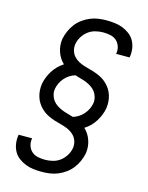

<svg xmlns="http://www.w3.org/2000/svg" viewBox="-139 -909 879 1137"><g transform="rotate(15 300.0 -340.0)"><path d="M230 143Q205 143 179.5 140Q154 137 131 128Q108 119 88.5 104.5Q69 90 57 69Q45 48 41 22.5Q37 -3 41 -28Q41 -30 41.5 -31.5Q42 -33 42 -34H125Q125 -33 124.5 -32.5Q124 -32 124 -31Q120 -9 127 12Q134 33 149.5 46.5Q165 60 186.5 64.5Q208 69 230 69Q254 69 278 63Q302 57 322 42Q342 27 355.5 5Q369 -17 373 -41Q376 -61 370.5 -80.5Q365 -100 352 -114.5Q339 -129 322 -138Q305 -147 286 -153Q267 -159 247.5 -164Q228 -169 209.5 -176Q191 -183 174.5 -192.5Q158 -202 144 -215.5Q130 -229 119.5 -245Q109 -261 103 -280Q97 -299 95.5 -319Q94 -339 97 -360Q101 -382 109 -402Q117 -422 129 -441.5Q141 -461 157.5 -477.5Q174 -494 193 -506Q165 -532 152 -570Q139 -608 145 -649Q150 -674 160.5 -698Q171 -722 187 -743Q203 -764 225 -780Q247 -796 271 -806Q295 -816 320 -819.5Q345 -823 370 -823Q395 -823 420.5 -820Q446 -817 469 -808Q492 -799 511.5 -784.5Q531 -770 543 -749Q555 -728 559 -702.5Q563 -677 559 -652Q559 -650 558.5 -648.5Q558 -647 558 -646H475Q475 -647 475.5 -647.5Q476 -648 476 -649Q480 -671 473 -692Q466 -713 450.5 -726.5Q435 -740 413.5 -744.5Q392 -749 370 -749Q346 -749 322 -743Q298 -737 278 -722Q258 -707 244.5 -685Q231 -663 227 -639Q224 -619 229.5 -599.5Q235 -580 248 -565.5Q261 -551 278 -542Q295 -533 314 -527Q333 -521 352.5 -516Q372 -511 390.5 -504Q409 -497 425.5 -487.5Q442 -478 456 -464.5Q470 -451 480.5 -435Q491 -419 497 -400Q503 -381 504.5 -361Q506 -341 503 -320Q499 -298 491 -278Q483 -258 471 -238.5Q459 -219 442.5 -202.5Q426 -186 407 -174Q435 -148 448 -110Q461 -72 455 -31Q450 -6 439.5 18Q429 42 413 63Q397 84 375 100Q353 116 329 126Q305 136 280 139.5Q255 143 230 143ZM324 -219Q342 -224 358.5 -234.5Q375 -245 388 -260Q401 -275 409.5 -292.5Q418 -310 421 -328Q424 -347 419 -365.5Q414 -384 403.5 -398Q393 -412 378 -422Q363 -432 346 -439Q329 -446 311 -450.5Q293 -455 276 -461Q258 -456 241.5 -445.5Q225 -435 212 -420Q199 -405 190.5 -387.5Q182 -370 179 -352Q176 -333 181 -314.5Q186 -296 196.5 -282Q207 -268 222 -258Q237 -248 254 -241Q271 -234 289 -229.5Q307 -225 324 -219Z"/></g></svg>

Font: Iosevka Etoile Oblique
Style: Regular
Weight: 400
Italic angle: -9°
Designer: Belleve Invis
Foundry: Belleve Invis
Version: Version 15.5.2; ttfautohint (v1.8.4)